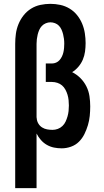

<svg xmlns="http://www.w3.org/2000/svg" viewBox="-20 -763 540 998"><path d="M59 215V-535Q59 -561 62.5 -587Q66 -613 76 -637.5Q86 -662 102.5 -683Q119 -704 141.5 -718Q164 -732 190 -737.5Q216 -743 242 -743Q268 -743 293.5 -737.5Q319 -732 341.5 -718.5Q364 -705 380.5 -684.5Q397 -664 407 -640Q417 -616 421 -590Q425 -564 425 -539Q425 -517 422 -495Q419 -473 410.5 -453Q402 -433 387.5 -416Q373 -399 355 -388Q379 -376 398 -357Q417 -338 429 -314Q441 -290 445 -263.5Q449 -237 449 -210Q449 -185 446.5 -160.5Q444 -136 437 -112.5Q430 -89 419 -66.5Q408 -44 390.5 -26.5Q373 -9 349 -0.5Q325 8 301 8Q280 8 260.5 4Q241 0 223.5 -10Q206 -20 192.5 -35.5Q179 -51 170 -69V215ZM253 -88Q267 -88 280.5 -93Q294 -98 304.5 -108Q315 -118 321 -131Q327 -144 331 -158Q335 -172 336.5 -186Q338 -200 338 -215Q338 -229 336.5 -243Q335 -257 331 -270.5Q327 -284 320 -297Q313 -310 302.5 -319Q292 -328 278 -332.5Q264 -337 250 -337H218V-433H250Q261 -433 271.5 -437.5Q282 -442 289.5 -450.5Q297 -459 302 -469.5Q307 -480 309.5 -491Q312 -502 313 -513.5Q314 -525 314 -536Q314 -549 312.5 -561Q311 -573 308 -585Q305 -597 300 -608.5Q295 -620 286.5 -629Q278 -638 266 -642.5Q254 -647 242 -647Q230 -647 218 -642Q206 -637 197.5 -628Q189 -619 184 -607.5Q179 -596 176 -584Q173 -572 171.5 -559.5Q170 -547 170 -535V-154L171 -147Q172 -133 179.5 -120.5Q187 -108 199 -100.5Q211 -93 225 -90.5Q239 -88 253 -88Z"/></svg>

Font: Moesevka
Style: Bold
Weight: 700
Monospace: yes
Designer: Belleve Invis
Foundry: Belleve Invis
Version: Version 32.5.0; ttfautohint (v1.8.4)